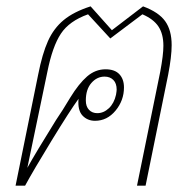

<svg xmlns="http://www.w3.org/2000/svg" viewBox="-20 -584 583 604"><path d="M100 -349Q113 -415 131 -455Q149 -495 180.5 -521Q212 -547 265 -564L332 -489L430 -564Q479 -546 499.5 -517.5Q520 -489 520 -442Q520 -406 509 -349L438 0H411L484 -358Q494 -411 494 -440Q494 -477 478.5 -500.5Q463 -524 428 -539L327 -463L257 -539Q198 -518 171.5 -478Q145 -438 129 -358L66 -56Q92 -103 156 -206Q176 -235 201 -277Q228 -321 254 -343.5Q280 -366 312 -366Q341 -366 355.5 -350.5Q370 -335 370 -309Q370 -268 343.5 -236Q317 -204 279 -204Q255 -204 239.5 -220.5Q224 -237 227 -273Q200 -236 142.5 -142Q85 -48 59 0H29ZM345 -286Q347 -298 347 -302Q347 -322 336.5 -332.5Q326 -343 309 -343Q285 -343 267.5 -323Q250 -303 250 -268Q250 -249 260 -238.5Q270 -228 286 -228Q306 -228 322.5 -243.5Q339 -259 345 -286Z"/></svg>

Font: Trirong Thin
Style: Italic
Weight: 250
Italic angle: -12°
Designer: Katatrad Team
Foundry: CadsonDemak
Version: Version 1.001